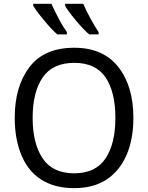

<svg xmlns="http://www.w3.org/2000/svg" viewBox="-20 -975 775 1005"><path d="M678.2 -357.9C678.2 -468.8 651.9 -557.6 599.1 -624.5C546.4 -691.4 469.7 -725.1 369.1 -725.1C263.7 -725.1 185.5 -691.4 134.3 -624C83 -556.6 57.1 -468.3 57.1 -358.9C57.1 -285.2 68.4 -220.2 91.3 -165C136.2 -54.2 228 9.8 368.2 9.8C436 9.8 493.2 -5.4 539.1 -36.1C630.9 -97.2 678.2 -211.4 678.2 -357.9ZM150.9 -357.9C150.9 -448.2 168.5 -518.6 203.6 -569.8C238.3 -620.6 293.5 -646 369.1 -646C443.8 -646 498 -620.6 532.7 -569.8C566.9 -518.6 584 -448.2 584 -357.9C584 -268.1 566.9 -197.3 532.2 -145.5C497.6 -93.8 442.9 -67.9 368.2 -67.9C293.5 -67.9 238.3 -93.8 203.6 -145.5C168.5 -197.3 150.9 -268.1 150.9 -357.9ZM320.8 -955.1V-944.8C330.1 -927.7 348.1 -902.8 375 -870.6C401.9 -837.9 425.8 -813 446.8 -794.9H496.1V-807.1C483.4 -825.7 469.2 -849.1 453.6 -877.9C438 -906.7 425.3 -932.1 416 -955.1ZM153.8 -955.1V-944.8C164.1 -927.7 182.1 -902.8 209 -870.6C235.8 -837.9 259.3 -813 279.8 -794.9H330.1V-807.1C316.9 -825.7 302.2 -849.1 287.1 -877.9C272 -906.7 259.3 -932.1 249 -955.1Z"/></svg>

Font: Avrile Sans
Style: Regular
Weight: 400
Designer: Monotype Design Team, Google (font), Stefan Peev (BGR Cyrillic), Cristiano Sobral (main changes)
Foundry: The Avrile Sans Project Authors
Version: Version 3.110